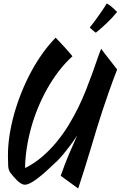

<svg xmlns="http://www.w3.org/2000/svg" viewBox="-20 -980 697 1110"><path d="M331.1 36.1Q356.4 -37.1 380.9 -93.5Q405.3 -149.9 426.3 -196.8Q402.3 -160.6 381.6 -133.3Q360.8 -106 345.2 -87.4Q326.7 -65.4 311 -49.8Q273.9 -14.2 244.9 11.7Q215.8 37.6 193.1 54.4Q170.4 71.3 153.3 79.6Q136.2 87.9 123 87.9Q112.8 87.9 101.3 80.8Q89.8 73.7 78.9 63.2Q67.9 52.7 58.1 41Q48.3 29.3 41 20Q28.8 4.4 27.3 -20.5Q25.9 -45.4 25.9 -82Q25.9 -138.2 35.4 -199.7Q44.9 -261.2 62.5 -323.5Q80.1 -385.7 105 -447.5Q129.9 -509.3 160.6 -566.2Q191.4 -623 227.1 -672.9Q262.7 -722.7 301.8 -762.2Q312 -751.5 325.2 -737.5Q338.4 -723.6 351.8 -709Q365.2 -694.3 377.7 -679.9Q390.1 -665.5 398.9 -654.8Q357.4 -617.2 321 -570.1Q284.7 -522.9 254.4 -469.5Q224.1 -416 200.2 -358.2Q176.3 -300.3 159.9 -241Q143.6 -181.6 134.5 -122.6Q125.5 -63.5 125 -8.3Q179.2 -35.6 224.6 -74.7Q270 -113.8 307.9 -159.9Q345.7 -206.1 376.7 -256.8Q407.7 -307.6 432.9 -359.4Q458 -411.1 477.8 -461.4Q497.6 -511.7 513.7 -556.2Q529.8 -600.6 542.2 -637.2Q554.7 -673.8 564.9 -698.2Q569.8 -690.9 578.1 -680.2Q586.4 -669.4 595.9 -657Q605.5 -644.5 615.5 -631.8Q625.5 -619.1 634 -608.2Q642.6 -597.2 648.9 -589.1Q655.3 -581.1 657.2 -578.1Q630.9 -510.3 609.9 -450.4Q588.9 -390.6 570.8 -335.7Q552.7 -280.8 536.9 -228.3Q521 -175.8 504.9 -121.8Q488.8 -67.9 470.9 -11Q453.1 45.9 432.1 109.9ZM657.2 -911.1Q629.9 -877.4 598.1 -847.2Q566.4 -816.9 534.2 -791Q531.7 -792.5 526.6 -796.4Q521.5 -800.3 516.1 -805.2Q510.7 -810.1 505.9 -814.2Q501 -818.4 499 -820.8Q511.2 -835.9 526.4 -856.4Q541.5 -877 555.7 -897.2Q569.8 -917.5 581.1 -934.3Q592.3 -951.2 597.2 -960Q607.4 -955.1 616.9 -947.5Q626.5 -939.9 634.5 -932.6Q642.6 -925.3 648.4 -919.2Q654.3 -913.1 657.2 -911.1Z"/></svg>

Font: Yesteryear
Style: Regular
Weight: 400
Designer: Astigmatic (AOETI)
Foundry: Astigmatic (AOETI)
Version: Version 1.000